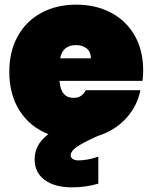

<svg xmlns="http://www.w3.org/2000/svg" viewBox="-20 -591 656 826"><path d="M596 -287Q596 -264 593 -243H236Q241 -170 297 -170Q333 -170 349 -203H584Q570 -133 521 -80.5Q472 -28 400 -6L360 13Q319 33 301.5 48Q284 63 284 78Q284 87 293 93Q302 99 318 99Q355 99 403 83V199Q350 215 290 215Q215 215 172 183Q129 151 129 95Q129 64 142.5 37.5Q156 11 188 -14Q109 -45 64.5 -114.5Q20 -184 20 -282Q20 -370 56.5 -435.5Q93 -501 158.5 -536Q224 -571 308 -571Q392 -571 457.5 -536.5Q523 -502 559.5 -438Q596 -374 596 -287ZM371 -340Q371 -368 353 -382.5Q335 -397 308 -397Q249 -397 239 -340Z"/></svg>

Font: Fz Poppins Black
Style: Regular
Weight: 900
Designer: Ninad Kale (Devanagari), Jonny Pinhorn (Latin)
Foundry: Indian Type Foundry
Version: Vit hóa bi Vntype.Com & FontZin.Com